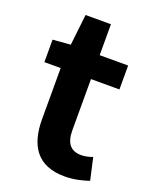

<svg xmlns="http://www.w3.org/2000/svg" viewBox="-137 -786 694 875"><g transform="rotate(20 210.0 -348.0)"><path d="M21 -444H100V-196C100 -70 151 14 285 14C333 14 372 3 402 -7L378 -114C363 -108 341 -103 323 -103C273 -103 247 -132 247 -196V-444H385V-560H247V-710H124L107 -560L21 -553Z"/></g></svg>

Font: Kinto Sans
Style: Bold
Weight: 700
Designer: Authors: Ryoko NISHIZUKA  (kana & ideographs); Paul D. Hunt (Latin, Greek & Cyrillic); Wenlong ZHANG  (bopomofo); Sandol
Foundry: Adobe Systems Incorporated, ookami Inc.
Version: Version 0.001